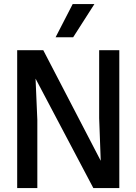

<svg xmlns="http://www.w3.org/2000/svg" viewBox="-20 -952 690 972"><path d="M67 0V-698H199L490 -138L482 -353.5V-698H584V0H452.5L160 -554L169 -345V0ZM261.5 -763.5 348 -931.5H458L350.5 -763.5Z"/></svg>

Font: Azeret Mono Thin
Style: Regular
Weight: 100
Designer: Martin Vácha
Foundry: Displaay
Version: Version 1.002